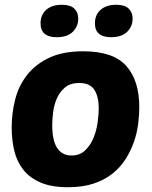

<svg xmlns="http://www.w3.org/2000/svg" viewBox="-20 -775 638 805"><path d="M265 10Q196 10 150.5 -9.5Q105 -29 78 -63Q51 -97 40 -142.5Q29 -188 29 -240Q29 -300 43.5 -357.5Q58 -415 93 -460Q128 -505 185.5 -532.5Q243 -560 329 -560Q455 -560 509.5 -498.5Q564 -437 564 -326Q564 -295 559.5 -257.5Q555 -220 542.5 -183Q530 -146 508.5 -111Q487 -76 454 -49Q421 -22 374.5 -6Q328 10 265 10ZM312 -427Q274 -427 251.5 -407.5Q229 -388 217.5 -360.5Q206 -333 202.5 -302.5Q199 -272 199 -251Q199 -185 220 -154Q241 -123 280 -123Q315 -123 337.5 -145Q360 -167 372.5 -198Q385 -229 389.5 -263Q394 -297 394 -320Q394 -370 375.5 -398.5Q357 -427 312 -427ZM150 -677Q150 -713 174 -734Q198 -755 239 -755Q275 -755 291.5 -739Q308 -723 308 -697Q308 -664 285 -641.5Q262 -619 218 -619Q150 -619 150 -677ZM378 -677Q378 -713 402 -734Q426 -755 467 -755Q503 -755 519.5 -739Q536 -723 536 -697Q536 -664 513 -641.5Q490 -619 446 -619Q378 -619 378 -677Z"/></svg>

Font: Poetsen One
Style: Regular
Weight: 400
Designer: Pablo Impallari, Rodrigo Fuenzalida
Foundry: Pablo Impallari, Rodrigo Fuenzalida
Version: Version 1.001; ttfautohint (v0.93) -l 8 -r 50 -G 200 -x 14 -